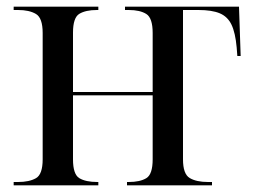

<svg xmlns="http://www.w3.org/2000/svg" viewBox="-20 -556 759 576"><path d="M21 0V-10H34Q68 -10 88 -21.5Q108 -33 108 -78V-457Q108 -502 88 -514Q68 -526 34 -526H21V-536H275V-526H271Q237 -526 218 -514.5Q199 -503 199 -458V-280H438V-457Q438 -502 419 -514Q400 -526 366 -526H355V-536H697L702 -388H692L690 -414Q686 -458 674.5 -482Q663 -506 639.5 -516Q616 -526 575 -526H529V-78Q529 -34 549 -22Q569 -10 604 -10H616V0H361V-10H366Q400 -10 419 -21.5Q438 -33 438 -78V-270H199V-78Q199 -33 218 -21.5Q237 -10 272 -10H275V0Z"/></svg>

Font: Noto Serif Display SemiCondensed
Style: Regular
Weight: 400
Width: 4
Designer: Monotype Design Team
Foundry: Monotype Imaging Inc.
Version: Version 2.009